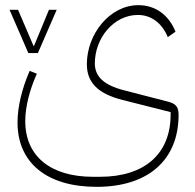

<svg xmlns="http://www.w3.org/2000/svg" viewBox="-20 -485 758 745"><path d="M90 -279H127L200 -447H170L112 -307H110L50 -447H17ZM355 240C555 240 673 136 673 -40C673 -69 662 -83 634 -90L460 -135C383 -155 348 -188 348 -239C348 -337 421 -427 515 -427C567 -427 609 -395 631 -341L661 -362C635 -427 583 -465 517 -465C406 -465 317 -353 317 -236C317 -165 360 -121 456 -97L642 -50V-40C642 112 541 201 368 201H341C176 201 78 121 78 -15C78 -69 94 -134 123 -199L95 -210C66 -143 48 -72 48 -10C48 147 162 240 355 240Z"/></svg>

Font: IBM Plex Arabic ExtraLight
Style: Regular
Weight: 200
Designer: Mike Abbink, Paul van der Laan, Pieter van Rosmalen, Wael Morcos, Khajak Apelian
Foundry: Bold Monday
Version: Version 1.0